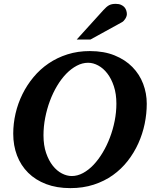

<svg xmlns="http://www.w3.org/2000/svg" viewBox="-20 -949 792 985"><path d="M577.1 -417Q577.1 -467.3 564.2 -506.3Q551.3 -545.4 530.5 -572.3Q509.8 -599.1 483.9 -613Q458 -627 432.1 -627Q402.3 -627 373.8 -611.8Q345.2 -596.7 319.8 -570.6Q294.4 -544.4 272.9 -508.5Q251.5 -472.7 236.1 -431.4Q220.7 -390.1 211.9 -345Q203.1 -299.8 203.1 -254.9Q203.1 -203.1 216.6 -164.1Q230 -125 251 -98.6Q272 -72.3 297.6 -59.1Q323.2 -45.9 348.1 -45.9Q377.4 -45.9 406 -61.3Q434.6 -76.7 460 -103.5Q485.4 -130.4 506.8 -166.3Q528.3 -202.1 543.9 -243.4Q559.6 -284.7 568.4 -329.1Q577.1 -373.5 577.1 -417ZM732.9 -417Q732.9 -365.7 722.2 -313.7Q711.4 -261.7 689.7 -213.6Q668 -165.5 635.3 -123.5Q602.5 -81.5 559.1 -50.5Q515.6 -19.5 460.9 -1.7Q406.2 16.1 340.8 16.1Q271 16.1 216.6 -4.6Q162.1 -25.4 124.5 -62.7Q86.9 -100.1 67.4 -151.1Q47.9 -202.1 47.9 -263.2Q47.9 -314.9 59.8 -366.7Q71.8 -418.5 95 -465.6Q118.2 -512.7 151.9 -553.2Q185.5 -593.8 229.2 -623.5Q272.9 -653.3 326.2 -670.2Q379.4 -687 440.9 -687Q513.2 -687 567.9 -664.8Q622.6 -642.6 659.2 -605.2Q695.8 -567.9 714.4 -519Q732.9 -470.2 732.9 -417ZM630.9 -876.5Q630.9 -871.6 628.9 -865.5Q627 -859.4 623.3 -853.5Q619.6 -847.7 615 -842.5Q610.4 -837.4 604.5 -834.5L443.8 -746.1H373.5L510.7 -897.5Q519 -906.7 526.1 -912.8Q533.2 -918.9 540.5 -922.6Q547.9 -926.3 555.7 -927.7Q563.5 -929.2 573.7 -929.2Q589.8 -929.2 600.8 -924.3Q611.8 -919.4 618.4 -911.9Q625 -904.3 627.9 -894.8Q630.9 -885.3 630.9 -876.5Z"/></svg>

Font: Charis SIL Eur
Style: Bold Italic
Weight: 700
Italic angle: -11°
Foundry: SIL International
Version: Version 5.000